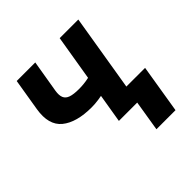

<svg xmlns="http://www.w3.org/2000/svg" viewBox="-185 -706 1044 1044"><g transform="rotate(-45 336.5 -184.5)"><path d="M562.5 -545.9 472.5 0H328.7L419.3 -545.9ZM452.1 -305.7 433 -186.5Q414.5 -178.9 387.5 -172Q360.5 -165.1 331.5 -160.9Q302.5 -156.6 277.3 -156.6Q159.8 -156.6 100.4 -205.2Q41.1 -253.8 58.6 -360.4L89.3 -546.3H232L200.8 -360.4Q195.7 -328.8 203.5 -310.2Q211.2 -291.6 234.1 -283.7Q257 -275.8 297.1 -275.8Q334.3 -275.5 371.4 -283.3Q408.6 -291.2 452.1 -305.7ZM633.4 -103.3 587.7 176.4H441L486.5 -103.3Z"/></g></svg>

Font: Inter Tight
Style: Italic
Weight: 400
Italic angle: -9.39999°
Designer: Rasmus Andersson
Foundry: rsms
Version: Version 3.002